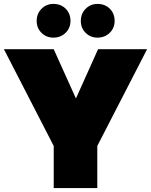

<svg xmlns="http://www.w3.org/2000/svg" viewBox="-20 -959 770 979"><path d="M0 -708H253.9L367.2 -457L480 -708H730L476.1 -214.8V0H253.9V-214.8ZM167 -852.1Q167 -889.2 191.7 -914.1Q216.3 -939 252.4 -939Q290.5 -939 314.9 -914.6Q339.4 -890.1 339.4 -852.1Q339.4 -815.9 314.2 -791.5Q289.1 -767.1 252.4 -767.1Q216.3 -767.1 191.7 -791.5Q167 -815.9 167 -852.1ZM392.1 -852.1Q392.1 -889.2 416.7 -914.1Q441.4 -939 477.1 -939Q515.1 -939 539.8 -914.6Q564.5 -890.1 564.5 -852.1Q564.5 -815.9 539.3 -791.5Q514.2 -767.1 477.1 -767.1Q441.4 -767.1 416.7 -791.5Q392.1 -815.9 392.1 -852.1Z"/></svg>

Font: Poppins Black
Style: Regular
Weight: 900
Designer: Ninad Kale (Devanagari), Jonny Pinhorn (Latin)
Foundry: Indian Type Foundry
Version: 4.004